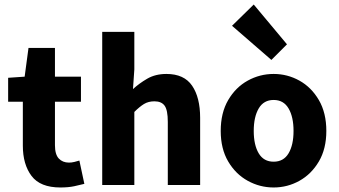

<svg xmlns="http://www.w3.org/2000/svg" viewBox="-20 -818 1498 849"><path d="M247 11Q158 11 119.5 -40Q81 -91 81 -174V-368H16V-474L89 -479L106 -606H223V-479H338V-368H223V-176Q223 -135 240 -117Q257 -99 285 -99Q297 -99 309 -102Q321 -105 331 -108L353 -5Q334 0 308 5.5Q282 11 247 11Z M432 0V-677H574V-511L568 -424Q595 -449 631 -470Q667 -491 716 -491Q794 -491 829.5 -439Q865 -387 865 -297V0H722V-279Q722 -331 708 -350.5Q694 -370 663 -370Q636 -370 616.5 -358Q597 -346 574 -323V0Z M1190 11Q1129 11 1075.5 -18.5Q1022 -48 989 -104Q956 -160 956 -239Q956 -319 989 -375.5Q1022 -432 1075.5 -461.5Q1129 -491 1190 -491Q1251 -491 1304 -461.5Q1357 -432 1390 -375.5Q1423 -319 1423 -239Q1423 -160 1390 -104Q1357 -48 1304 -18.5Q1251 11 1190 11ZM1190 -103Q1234 -103 1256 -140Q1278 -177 1278 -239Q1278 -301 1256 -338.5Q1234 -376 1190 -376Q1146 -376 1124 -338.5Q1102 -301 1102 -239Q1102 -177 1124 -140Q1146 -103 1190 -103ZM1180 -553 1006 -704 1102 -798 1249 -622Z"/></svg>

Font: Narnoor ExtraBold
Style: Regular
Weight: 800
Designer: S. Sridhar Murthy
Foundry: SIL International
Version: Version 3.000